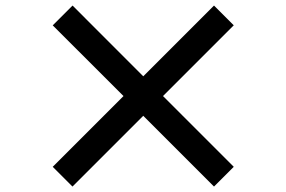

<svg xmlns="http://www.w3.org/2000/svg" viewBox="-20 -729 1040 698"><path d="M758 -50.8 829.8 -122.6 572.6 -379.8 829.8 -637 758 -708.8 500.8 -451.6 243.8 -708.8 171.7 -636.8 429 -379.8 171.7 -122.6 243.5 -50.8 500.8 -308Z"/></svg>

Font: Source Han Sans JP VF
Style: Regular
Weight: 250
Designer: Ryoko NISHIZUKA 西塚涼子 (kana, bopomofo & ideographs); Paul D. Hunt (Latin, Greek & Cyrillic); Sandoll Communications 산돌커뮤니
Foundry: Adobe
Version: Version 2.004;hotconv 1.0.118;makeotfexe 2.5.65603